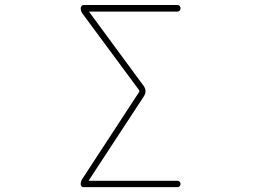

<svg xmlns="http://www.w3.org/2000/svg" viewBox="-20 -773 1040 770"><path d="M314.5 -22.5Q309.6 -22.5 306.6 -25.9Q303.7 -29.3 303.7 -34.2Q303.7 -44.9 309.6 -54.7L538.1 -404.3Q540 -407.2 538.1 -411.1L310.5 -718.8Q303.7 -728.5 303.7 -740.2Q303.7 -745.1 307.1 -749Q310.5 -752.9 315.4 -752.9H691.4Q697.3 -752.9 700.7 -749Q704.1 -745.1 704.1 -739.7Q704.1 -734.4 700.7 -730.5Q697.3 -726.6 691.4 -726.6H339.8Q335.9 -726.6 338.9 -723.6L556.6 -427.7Q563.5 -418 563.5 -407.2Q563.5 -397.5 557.6 -387.7L336.9 -50.8Q335 -47.9 338.9 -47.9H692.4Q697.3 -47.9 700.7 -43.9Q704.1 -40 704.1 -35.2Q704.1 -30.3 700.7 -26.4Q697.3 -22.5 692.4 -22.5Z"/></svg>

Font: Rounded-L Mgen+ 2m thin
Style: Regular
Weight: 100
Designer: [Source Han Sans]
Ryoko NISHIZUKA  (kana & ideographs); Paul D. Hunt (Latin, Greek & Cyrillic); Wenlong ZHANG  (bopomofo
Version: Version 1.059.20150602